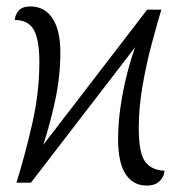

<svg xmlns="http://www.w3.org/2000/svg" viewBox="-20 -566 561 595"><path d="M434 9Q393 9 369.5 -26Q346 -61 346 -135Q346 -184 353.5 -235Q361 -286 373 -334Q385 -382 399 -420L76 0H31Q57 -83 79.5 -181Q102 -279 102 -374Q102 -442 85 -473Q68 -504 26 -504Q26 -518 37 -532Q48 -546 74 -546Q118 -546 142.5 -509.5Q167 -473 167 -403Q167 -328 150.5 -252.5Q134 -177 114 -117L436 -536H480Q467 -493 450.5 -431.5Q434 -370 422 -301.5Q410 -233 410 -170Q410 -90 430.5 -64Q451 -38 490 -37Q489 -20 475.5 -5.5Q462 9 434 9Z"/></svg>

Font: Noto Serif SemiCondensed Light
Style: Regular
Weight: 300
Width: 4
Designer: Monotype Design Team
Foundry: Monotype Imaging Inc.
Version: Version 2.013